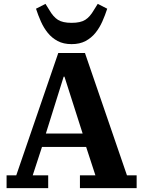

<svg xmlns="http://www.w3.org/2000/svg" viewBox="-20 -972 739 992"><path d="M14 -66H64L281 -698H419L636 -66H686V0H393V-66H473L425 -213H197L149 -66H229V0H14ZM217 -282H407L313 -576H309ZM350 -744Q308 -744 278 -760Q248 -776 227 -802Q206 -828 191.5 -860.5Q177 -893 166 -927L215 -952L235 -920Q255 -885 279.5 -869.5Q304 -854 350 -854Q396 -854 420.5 -869.5Q445 -885 465 -920L485 -952L534 -927Q523 -893 508.5 -860.5Q494 -828 473 -802Q452 -776 422 -760Q392 -744 350 -744Z"/></svg>

Font: IBM Plex Serif
Style: Bold
Weight: 700
Designer: Mike Abbink, Paul van der Laan, Pieter van Rosmalen
Foundry: Bold Monday
Version: Version 2.008